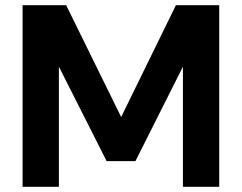

<svg xmlns="http://www.w3.org/2000/svg" viewBox="-20 -720 932 740"><path d="M67 0V-700H235L447 -269L658 -700H825V0H685V-463L502 -99H391L207 -463V0Z"/></svg>

Font: DM Sans 20pt ExtraBold
Style: Regular
Weight: 800
Version: Version 4.004;gftools[0.9.30]